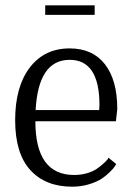

<svg xmlns="http://www.w3.org/2000/svg" viewBox="-20 -692 493 722"><path d="M150 -636V-672H336V-636ZM251 10Q151 10 94 -52.5Q37 -115 37 -240Q37 -366 92 -438Q147 -510 242 -510Q328 -510 374.5 -450.5Q421 -391 421 -282L416 -236H113Q113 -34 259 -34Q284 -34 306.5 -40.5Q329 -47 343 -56.5Q357 -66 368 -76Q379 -86 384 -92L388 -99L417 -75Q415 -72 411.5 -66Q408 -60 393.5 -45.5Q379 -31 361.5 -19.5Q344 -8 314.5 1Q285 10 251 10ZM114 -278H353Q354 -288 354 -297Q354 -467 242 -467Q124 -467 114 -278Z"/></svg>

Font: Arsenal
Style: Regular
Weight: 400
Designer: Andrij Shevchenko
Foundry: Stairsfor
Version: Version 2.001;PS 002.001;hotconv 1.0.88;makeotf.lib2.5.64775